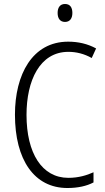

<svg xmlns="http://www.w3.org/2000/svg" viewBox="-20 -933 528 963"><path d="M306 -913C281 -913 269 -895 269 -868C269 -840 282 -823 306 -823C330 -823 343 -840 343 -868C343 -895 332 -913 306 -913ZM323 -673C363 -673 403 -663 440 -642L462 -690C420 -713 373 -724 322 -724C142 -724 55 -559 55 -358C55 -131 152 10 318 10C371 10 415 0 449 -18V-69C416 -54 374 -41 323 -41C190 -41 113 -165 113 -357C113 -528 179 -673 323 -673Z"/></svg>

Font: Noto Sans Gujarati Condensed Light
Style: Regular
Weight: 300
Width: 3
Designer: Jelle Bosma - Monotype Design Team, Universal Thirst
Foundry: Monotype Imaging Inc.
Version: Version 2.106